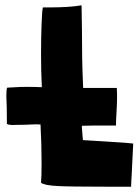

<svg xmlns="http://www.w3.org/2000/svg" viewBox="-20 -702 526 725"><path d="M135 -493Q135 -560 137 -612.5Q139 -665 142 -674H167Q243 -674 288 -682Q290 -574 290 -520Q290 -480 291.5 -434Q293 -388 294 -370H363H421Q422 -357 422 -334Q422 -316 420 -278Q418 -248 418 -228H387H335L290 -227Q288 -228 290.5 -203.5Q293 -179 293 -173L375 -168Q473 -162 483 -160Q481 -128 477 -38L476 -22L475 3H378Q246 3 197 0.5Q148 -2 135 -12Q137 -35 137 -86Q137 -158 133 -232Q114 -233 100.5 -232Q87 -231 78 -231Q56 -231 44 -230.5Q32 -230 26 -230Q14 -230 6 -234Q6 -305 4 -339Q4 -366 7 -371Q15 -371 35 -372.5Q55 -374 79 -374Q110 -374 131 -373H138Q135 -430 135 -493Z"/></svg>

Font: Londrina Solid Black
Style: Regular
Weight: 900
Designer: Marcelo Magalhaes
Foundry: Marcelo Magalhães
Version: Version 1.002